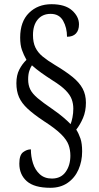

<svg xmlns="http://www.w3.org/2000/svg" viewBox="-20 -780 471 914"><path d="M220 114Q143 114 107.5 82.5Q72 51 72 -1Q72 -42 90 -55.5Q108 -69 127 -69Q127 -35 137 -3Q147 29 169.5 49.5Q192 70 227 70Q270 70 292.5 38.5Q315 7 315 -39Q315 -66 306.5 -90Q298 -114 271 -141Q244 -168 188 -204Q140 -236 111.5 -262.5Q83 -289 70.5 -317.5Q58 -346 58 -384Q58 -422 72 -449Q86 -476 106 -495Q93 -518 84.5 -542Q76 -566 76 -601Q76 -677 118 -718.5Q160 -760 225 -760Q290 -760 323 -730.5Q356 -701 356 -664Q356 -636 341.5 -620.5Q327 -605 299 -605Q299 -648 280.5 -681Q262 -714 221 -714Q182 -714 159.5 -687Q137 -660 137 -613Q137 -578 148.5 -554Q160 -530 183 -511Q206 -492 241 -471Q293 -440 325.5 -413.5Q358 -387 373.5 -358Q389 -329 389 -291Q389 -251 375.5 -219Q362 -187 343 -163Q355 -144 363 -120.5Q371 -97 371 -59Q371 -12 353.5 27.5Q336 67 302 90.5Q268 114 220 114ZM316 -189Q321 -201 325 -221Q329 -241 329 -263Q329 -286 321.5 -307Q314 -328 292.5 -350Q271 -372 229 -398Q201 -416 176.5 -433.5Q152 -451 132 -469Q125 -459 119.5 -442.5Q114 -426 114 -402Q114 -375 124 -354.5Q134 -334 159.5 -312.5Q185 -291 229 -261Q261 -239 283.5 -219.5Q306 -200 316 -189Z"/></svg>

Font: Noto Serif Thai ExtraCondensed
Style: Regular
Weight: 400
Width: 2
Designer: Monotype Design Team
Foundry: Monotype Imaging Inc.
Version: Version 2.002; ttfautohint (v1.8.4.7-5d5b)